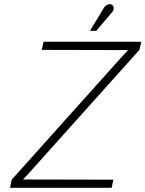

<svg xmlns="http://www.w3.org/2000/svg" viewBox="-20 -900 697 920"><path d="M514 -838Q521 -845 523.5 -852Q526 -859 524.5 -866Q523 -873 516 -877Q511 -881 503.5 -880Q496 -879 489 -874.5Q482 -870 477 -861L411 -752H441ZM189 -700 180 -661 594 -660 571 -636 36 -39 28 0H515L523 -39L90 -40L112 -63L648 -661L657 -700Z"/></svg>

Font: Advent Pro Light
Style: Italic
Weight: 300
Italic angle: -12°
Version: Version 3.000